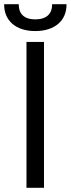

<svg xmlns="http://www.w3.org/2000/svg" viewBox="-47 -901 339 921"><path d="M80 0H164V-700H80ZM-27 -878C-27 -803 28 -752 122 -752C217 -752 272 -803 272 -878V-881H203V-878C203 -836 177 -808 122 -808C68 -808 43 -836 43 -878V-881H-27Z"/></svg>

Font: Meta Space
Style: Regular
Weight: 400
Designer: Meta Pool / Florian Karsten
Foundry: Meta Pool / Florian Karsten
Version: Version 2.000;Glyphs 3.1.1 (3137)